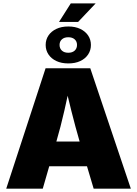

<svg xmlns="http://www.w3.org/2000/svg" viewBox="-20 -1140 828 1160"><path d="M17.6 0 255.4 -727.5H525.4L770.5 0H545.9L461.9 -282.2Q435.1 -374 410.9 -470.9Q386.7 -567.9 364.7 -665H411.6Q390.6 -567.9 368.7 -470.9Q346.7 -374 319.8 -282.2L238.3 0ZM193.8 -135.3V-284.7H594.2V-135.3ZM336.4 -1007.3 407.7 -1119.6H558.1L451.7 -1007.3ZM392.6 -756.8Q351.1 -756.8 320.6 -771.2Q290 -785.6 272.9 -811Q255.9 -836.4 255.9 -868.2Q255.9 -900.4 272.7 -925.5Q289.6 -950.7 320.3 -965.3Q351.1 -980 392.6 -980Q434.6 -980 465.1 -965.3Q495.6 -950.7 512.5 -925.5Q529.3 -900.4 529.3 -868.2Q529.3 -836.4 512.5 -811Q495.6 -785.6 465.1 -771.2Q434.6 -756.8 392.6 -756.8ZM392.6 -821.3Q417 -821.3 431.2 -834.2Q445.3 -847.2 445.3 -868.7Q445.3 -889.6 431.2 -902.3Q417 -915 392.6 -915Q368.2 -915 354 -902.3Q339.8 -889.6 339.8 -868.7Q339.8 -847.2 354 -834.2Q368.2 -821.3 392.6 -821.3Z"/></svg>

Font: Inter 18pt Black
Style: Regular
Weight: 900
Designer: Rasmus Andersson
Foundry: rsms
Version: Version 4.001;git-66647c0bb